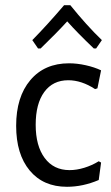

<svg xmlns="http://www.w3.org/2000/svg" viewBox="-20 -709 425 737"><path d="M368 -439 354 -370 345 -367Q293 -401 242 -401Q183 -401 150 -356Q117 -311 117 -230Q117 -149 151.5 -102.5Q186 -56 247 -56Q274 -56 303.5 -65Q333 -74 359 -90L368 -85L359 -18Q298 8 237 8Q146 8 94 -54.5Q42 -117 42 -226Q42 -337 96.5 -401.5Q151 -466 245 -466Q276 -466 309.5 -458.5Q343 -451 368 -439ZM104 -555Q161 -613 226 -689H250Q312 -612 371 -555L349 -523H340Q278 -582 238 -627Q200 -585 136 -523H126Z"/></svg>

Font: Alegreya Sans
Style: Regular
Weight: 400
Designer: Juan Pablo del Peral
Foundry: Huerta Tipografica
Version: Version 2.008; ttfautohint (v1.6)